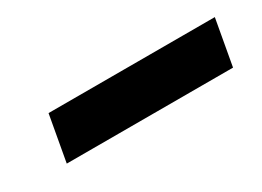

<svg xmlns="http://www.w3.org/2000/svg" viewBox="-21 -502 579 425"><g transform="rotate(-30 269.0 -289.5)"><path d="M71 -231 92 -348H517L496 -231Z"/></g></svg>

Font: DM Sans 10pt ExtraBold
Style: Italic
Weight: 800
Italic angle: -10°
Version: Version 4.004;gftools[0.9.30]